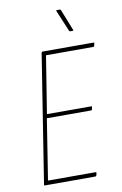

<svg xmlns="http://www.w3.org/2000/svg" viewBox="-93 -898 604 951"><g transform="rotate(-10 208.5 -422.5)"><path d="M53 0Q49 0 50 -4L152 -651Q153 -655 158 -655H413Q418 -655 417 -651L414 -638Q413 -634 409 -634H171L125 -346H347Q352 -346 351 -342L348 -329Q347 -326 343 -326H121L73 -21H312Q317 -21 316 -16L313 -4Q312 0 307 0ZM310 -730Q308 -730 306.5 -731.5Q305 -733 304 -735L260 -840Q259 -842 259.5 -843.5Q260 -845 262 -845H277Q281 -845 283 -841L325 -735Q326 -732 325 -731Q324 -730 322 -730Z"/></g></svg>

Font: Sofia Sans Condensed Thin
Style: Italic
Weight: 250
Italic angle: -9°
Version: Version 4.100